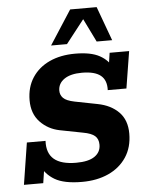

<svg xmlns="http://www.w3.org/2000/svg" viewBox="-56 -847 680 902"><g transform="rotate(-5 284.0 -396.0)"><path d="M295 10Q210 10 166 -16Q122 -42 103 -87L123 -72L112 0H21L52 -197H140Q137 -139 170.5 -110.5Q204 -82 275 -82Q333 -82 362 -102Q391 -122 391 -157Q391 -184 374.5 -198.5Q358 -213 319 -220L211 -241Q156 -252 119 -291Q82 -330 82 -393Q82 -455 111.5 -500Q141 -545 193 -569Q245 -593 314 -593Q388 -593 429 -570.5Q470 -548 488 -509H465L476 -583H568L540 -409H452Q454 -456 426 -478.5Q398 -501 338 -501Q284 -501 254.5 -480.5Q225 -460 225 -426Q225 -406 239 -391.5Q253 -377 292 -369L399 -348Q461 -336 498 -298.5Q535 -261 535 -197Q535 -132 504 -85.5Q473 -39 419 -14.5Q365 10 295 10ZM205 -641 309 -802H434L493 -641H420L366 -751L280 -641Z"/></g></svg>

Font: Rokkitt SemiBold
Style: Bold Italic
Weight: 700
Italic angle: -9°
Version: Version 3.103